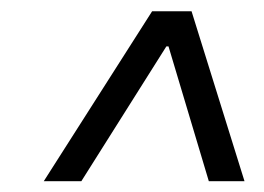

<svg xmlns="http://www.w3.org/2000/svg" viewBox="-20 -725 478 347"><path d="M277.3 -672.9H298.8L293.9 -641.1H272.5ZM59.1 -397.5 254.9 -704.6H326.2L421.9 -397.5H357.4L280.3 -655.3H289.6L127 -397.5Z"/></svg>

Font: Inter 18pt Light
Style: Italic
Weight: 300
Italic angle: -9.3988°
Designer: Rasmus Andersson
Foundry: rsms
Version: Version 4.001;git-66647c0bb